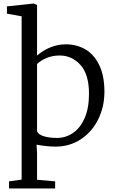

<svg xmlns="http://www.w3.org/2000/svg" viewBox="-20 -813 659 1083"><path d="M189 -785V-500Q265 -563 352 -563Q411 -563 460 -535.5Q509 -508 539 -447.5Q569 -387 569 -295Q569 -211 534 -140Q499 -69 436 -27.5Q373 14 293 14Q245 14 186 3L189 50V201L291 210V250H31V210L102 200V-721L19 -736V-777L170 -793ZM189 -452V-73Q196 -54 227 -44.5Q258 -35 302 -35Q350 -35 391 -62.5Q432 -90 457 -146Q482 -202 482 -284Q482 -393 434 -446.5Q386 -500 316 -500Q277 -500 243 -486Q209 -472 189 -452Z"/></svg>

Font: Martel
Style: Regular
Weight: 400
Designer: Dan Reynolds
Foundry: Dan Reynolds
Version: Version 1.001; ttfautohint (v1.1) -l 5 -r 5 -G 72 -x 0 -D la